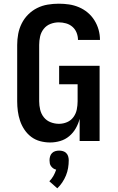

<svg xmlns="http://www.w3.org/2000/svg" viewBox="-20 -763 640 1039"><path d="M251 8Q224 8 197.5 1Q171 -6 149.5 -22Q128 -38 112.5 -61Q97 -84 88.5 -109.5Q80 -135 76.5 -161.5Q73 -188 73 -215V-520Q73 -550 78.5 -579.5Q84 -609 97.5 -636Q111 -663 132.5 -684.5Q154 -706 181 -719.5Q208 -733 238 -738Q268 -743 298 -743Q326 -743 353.5 -739Q381 -735 407 -724Q433 -713 454.5 -695Q476 -677 491 -653Q506 -629 513.5 -602Q521 -575 521 -547H402Q402 -567 394.5 -586Q387 -605 372 -618Q357 -631 337.5 -636.5Q318 -642 298 -642Q275 -642 253 -633.5Q231 -625 216.5 -606.5Q202 -588 197 -565.5Q192 -543 192 -520V-215Q192 -192 197.5 -169Q203 -146 217.5 -128Q232 -110 254 -101.5Q276 -93 299 -93Q322 -93 343 -102Q364 -111 377.5 -129.5Q391 -148 395.5 -170.5Q400 -193 400 -215V-307H300V-407H519V0H411V-120Q404 -93 390 -68.5Q376 -44 354.5 -26Q333 -8 306 0Q279 8 251 8ZM290 256 247 218Q260 205 269 189Q278 173 284 155Q275 153 268 148Q261 143 256 136Q251 129 249.5 121Q248 113 248 104Q248 94 251 83.5Q254 73 261.5 65.5Q269 58 279 55Q289 52 300 52Q311 52 321 55Q331 58 338.5 65.5Q346 73 349 83.5Q352 94 352 104Q352 125 348.5 146Q345 167 337 186.5Q329 206 317 224Q305 242 290 256Z"/></svg>

Font: Iosevka Aile
Style: Bold
Weight: 700
Designer: Belleve Invis
Foundry: Belleve Invis
Version: Version 28.0.1; ttfautohint (v1.8.4)